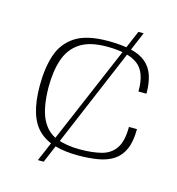

<svg xmlns="http://www.w3.org/2000/svg" viewBox="-85 -597 618 670"><g transform="rotate(15 224.5 -261.5)"><path d="M241 -52Q195 -52 159 -62Q123 -72 98.5 -95Q74 -118 62 -157.5Q50 -197 50 -254Q50 -316 65.5 -363.5Q81 -411 122 -438Q163 -465 240 -465Q290 -465 324 -457Q358 -449 378.5 -431.5Q399 -414 408 -387Q417 -360 417 -322H388Q389 -392 353.5 -418.5Q318 -445 242 -445Q180 -445 145 -422Q110 -399 95.5 -356.5Q81 -314 81 -255Q82 -181 101.5 -141.5Q121 -102 157 -88Q193 -74 242 -74Q288 -74 320.5 -82.5Q353 -91 370.5 -117Q388 -143 388 -194H417Q417 -149 404.5 -121Q392 -93 369 -78Q346 -63 313.5 -57.5Q281 -52 241 -52ZM111 0 334 -523H353L132 0Z"/></g></svg>

Font: Genos Thin ExtraLight
Style: Regular
Weight: 250
Version: Version 1.010